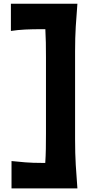

<svg xmlns="http://www.w3.org/2000/svg" viewBox="-20 -891 513 1050"><path d="M43 139.2V-10.3Q78.1 -6.3 118.4 -3.2Q158.7 0 213.4 0H227.5Q230 -37.6 230.7 -76.2Q231.4 -114.7 231.4 -159.2V-578.6Q231.4 -621.1 230.7 -658.4Q230 -695.8 228 -731.4H203.6Q158.7 -731.4 117.9 -729.5Q77.1 -727.5 39.6 -721.7V-870.6H403.3Q397.9 -806.2 394.3 -745.8Q390.6 -685.5 390.6 -609.9V-129.4Q390.6 -51.3 394.3 10.7Q397.9 72.8 403.3 139.2Z"/></svg>

Font: Pinar DS4-Bold
Style: Regular
Weight: 700
Designer: Amin Abedi
Version: Version 2.000